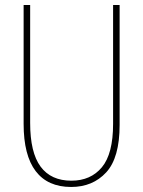

<svg xmlns="http://www.w3.org/2000/svg" viewBox="-20 -734 570 764"><path d="M263 10Q170 10 122 -53Q74 -116 74 -241V-714H100V-245Q100 -127 141.5 -71Q183 -15 264 -15Q341 -15 385.5 -68.5Q430 -122 430 -241V-714H456V-237Q456 -106 402.5 -48Q349 10 263 10Z"/></svg>

Font: Noto Sans Mono Condensed Thin
Style: Regular
Weight: 100
Width: 3
Designer: Monotype Design Team
Foundry: Monotype Imaging Inc.
Version: Version 2.014; ttfautohint (v1.8.4.7-5d5b)